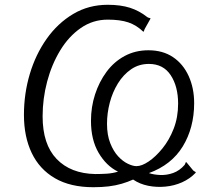

<svg xmlns="http://www.w3.org/2000/svg" viewBox="-20 -772 897 802"><path d="M370 10Q274 10 209.5 -27.5Q145 -65 112.5 -133Q80 -201 80 -292Q80 -381 104.5 -463Q129 -545 175 -610Q221 -675 285.5 -713.5Q350 -752 430 -752Q484 -752 523 -739.5Q562 -727 596 -700Q602 -697 606 -696.5Q610 -696 608 -693L585 -652Q582 -646 581.5 -642.5Q581 -639 578 -640Q550 -667 516 -678.5Q482 -690 430 -690Q368 -690 317.5 -655Q267 -620 231.5 -561.5Q196 -503 177 -431.5Q158 -360 158 -286Q158 -169 216.5 -108Q275 -47 378 -45Q402 -45 426 -46.5Q450 -48 473 -55Q424 -79 392 -133.5Q360 -188 360 -267Q360 -325 377 -377.5Q394 -430 425 -472Q456 -514 500.5 -538Q545 -562 600 -562Q660 -562 702.5 -533.5Q745 -505 768 -454.5Q791 -404 791 -341Q791 -290 779 -244.5Q767 -199 743.5 -160.5Q720 -122 684.5 -94Q649 -66 602 -49Q623 -42 650 -41Q677 -40 703.5 -49.5Q730 -59 751 -83Q754 -88 755 -92Q756 -96 759 -94L787 -60Q792 -56 795.5 -54.5Q799 -53 797 -50Q773 -25 740.5 -10.5Q708 4 671 7.5Q634 11 599 4Q564 -3 536 -22Q514 -12 488.5 -4.5Q463 3 434 6.5Q405 10 370 10ZM550 -78Q572 -78 601 -97.5Q630 -117 658.5 -152Q687 -187 705.5 -234.5Q724 -282 724 -339Q724 -411 693 -458Q662 -505 602 -505Q560 -505 527.5 -482.5Q495 -460 472.5 -423.5Q450 -387 438.5 -343Q427 -299 427 -255Q427 -208 440.5 -174Q454 -140 473.5 -119Q493 -98 514 -88Q535 -78 550 -78Z"/></svg>

Font: Libre Franklin Light
Style: Italic
Weight: 300
Italic angle: -8°
Designer: Pablo Impallari, Rodrigo Fuenzalida, Nhung Nguyen
Foundry: Impallari Type
Version: Version 3.000